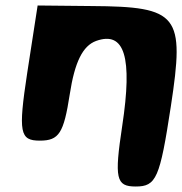

<svg xmlns="http://www.w3.org/2000/svg" viewBox="-20 -562 663 699"><path d="M79 -296C46 -79 52 -50 125 -50C195 -50 212 -77 234 -219C252 -336 281 -395 330 -413C434 -450 463 -354 425 -104C396 88 402 117 474 117C549 117 562 87 602 -175C653 -508 631 -538 313 -540L117 -542Z"/></svg>

Font: Hussar Skorodowane
Style: Ky
Weight: 700
Foundry: Cannot Into Space Fonts
Version: Version 0.892